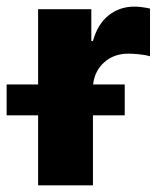

<svg xmlns="http://www.w3.org/2000/svg" viewBox="-62 -558 485 578"><path d="M52.7 -210.9H-42V-303.7H52.7V-530.3H212.9V-434.6H217.8Q231.9 -485.4 264.9 -511.7Q297.9 -538.1 342.8 -538.1Q362.3 -538.1 389.6 -532.2V-388.7Q378.4 -392.1 359.4 -394.3Q340.3 -396.5 324.2 -396.5Q281.2 -396.5 252.2 -370.8Q223.1 -345.2 218.3 -303.7H313.5V-210.9H217.8V0H52.7Z"/></svg>

Font: Pretendard GOV ExtraBold
Style: Regular
Weight: 800
Designer: Base glyphs from Inter by Rasmus Andersson; Hangeul glyphs from Noto Sans CJK(Source Han Sans) by Jang Soo-young and Kan
Foundry: Kil Hyung-jin
Version: Version 1.309